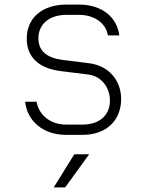

<svg xmlns="http://www.w3.org/2000/svg" viewBox="-20 -580 640 840"><path d="M269 10H342C444 10 510 -52 510 -147C510 -228 456 -292 372 -303L253 -318C185 -327 148 -357 148 -412C148 -475 196 -515 271 -515H325C395 -515 444 -477 452 -425H502C492 -506 425 -560 325 -560H271C165 -560 97 -502 97 -411C97 -329 151 -281 245 -269L366 -254C424 -247 461 -197 461 -140C461 -76 415 -35 342 -35H269C200 -35 150 -77 140 -135H90C99 -50 169 10 269 10ZM215 240H265L370 95H305Z"/></svg>

Font: JetBrains Mono Thin
Style: Regular
Weight: 100
Monospace: yes
Designer: Philipp Nurullin, Konstantin Bulenkov
Foundry: JetBrains
Version: Version 2.305